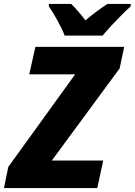

<svg xmlns="http://www.w3.org/2000/svg" viewBox="-58 -951 681 971"><path d="M-38 0 -16 -107 322 -575H90L121 -714H570L547 -605L204 -139H464L434 0ZM269 -771Q256 -805 232.5 -847.5Q209 -890 189 -919V-931H302Q318 -916 339 -891.5Q360 -867 374 -848Q401 -871 428.5 -891.5Q456 -912 485 -931H603V-919Q581 -899 555 -873Q529 -847 504 -820Q479 -793 461 -771Z"/></svg>

Font: Noto Sans Disp ExtBd
Style: Italic
Weight: 800
Italic angle: -12°
Designer: Monotype Design Team
Foundry: Monotype Imaging Inc.
Version: Version 2.000;GOOG;noto-source:20170915:90ef993387c0